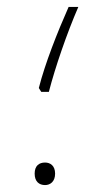

<svg xmlns="http://www.w3.org/2000/svg" viewBox="-20 -520 322 554"><path d="M99 -255H121C139 -325 173 -424 206 -500H178C146 -428 110 -337 92 -266ZM110 14C125 14 139 4 139 -19C139 -42 125 -51 110 -51C93 -51 80 -42 80 -19C80 4 93 14 110 14Z"/></svg>

Font: Noto Sans Arabic SemCond Thin
Style: Regular
Weight: 100
Width: 4
Designer: Monotype Design Team, Nadine Chahine, Nizar Qandah and Khaled Hosny
Foundry: Monotype Imaging Inc.
Version: Version 2.012